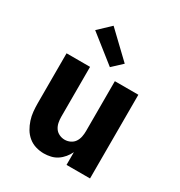

<svg xmlns="http://www.w3.org/2000/svg" viewBox="-183 -900 966 1033"><g transform="rotate(30 300.0 -383.5)"><path d="M240 8Q214 8 189 0.5Q164 -7 144 -23.5Q124 -40 111 -62Q98 -84 90 -108.5Q82 -133 79.5 -158.5Q77 -184 77 -210V-520H223V-210Q223 -192 226.5 -174.5Q230 -157 239.5 -142.5Q249 -128 265.5 -120Q282 -112 300 -112Q318 -112 334.5 -120Q351 -128 360.5 -142.5Q370 -157 373.5 -174.5Q377 -192 377 -210V-520H523V0H377V-79Q368 -60 354 -43Q340 -26 322 -14Q304 -2 282.5 3Q261 8 240 8ZM316 -572 148 -705 222 -775 376 -628Z"/></g></svg>

Font: Iosevka SS04 Heavy Extended
Style: Regular
Weight: 900
Width: 7
Monospace: yes
Designer: Belleve Invis
Foundry: Belleve Invis
Version: Version 19.0.0; ttfautohint (v1.8.4)